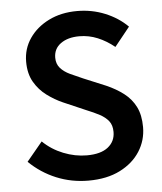

<svg xmlns="http://www.w3.org/2000/svg" viewBox="-50 -710 645 766"><g transform="rotate(-5 272.5 -327.0)"><path d="M274 12Q206 12 145.5 -13Q85 -38 38 -84L101 -160Q136 -126 182.5 -107.5Q229 -89 276 -89Q332 -89 361 -112Q390 -135 390 -173Q390 -200 377 -216.5Q364 -233 341.5 -245Q319 -257 289 -269L199 -308Q167 -322 136.5 -344.5Q106 -367 86.5 -400.5Q67 -434 67 -482Q67 -534 95.5 -575.5Q124 -617 173.5 -641.5Q223 -666 287 -666Q346 -666 398.5 -644.5Q451 -623 488 -586L427 -510Q395 -536 360 -550.5Q325 -565 287 -565Q241 -565 212.5 -544.5Q184 -524 184 -488Q184 -463 198.5 -446.5Q213 -430 237.5 -418.5Q262 -407 288 -396L377 -359Q416 -342 446 -319Q476 -296 492.5 -263Q509 -230 509 -182Q509 -129 481 -85Q453 -41 400.5 -14.5Q348 12 274 12Z"/></g></svg>

Font: Source Sans 3 SemiBold
Style: Regular
Weight: 600
Designer: Paul D. Hunt
Foundry: Adobe
Version: Version 3.046;hotconv 1.0.118;makeotfexe 2.5.65603